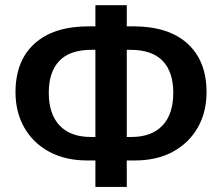

<svg xmlns="http://www.w3.org/2000/svg" viewBox="-20 -713 853 738"><path d="M773.9 -358.9Q773.9 -281.7 740.2 -222.7Q706.5 -163.6 644.8 -129.9Q583 -96.2 498 -96.2H467.3V5.4H346.7V-96.2H315.4Q231.4 -96.2 169.4 -129.6Q107.4 -163.1 73.5 -222.4Q39.6 -281.7 39.6 -358.9Q39.6 -479 112.8 -545.4Q186 -611.8 321.3 -611.8H346.7V-692.9H467.3V-611.8H492.2Q627.4 -611.8 700.7 -545.4Q773.9 -479 773.9 -358.9ZM646 -356.9Q646 -436 605.5 -478.8Q564.9 -521.5 481 -521.5H467.3V-186.5H484.9Q562.5 -186.5 604.2 -230.2Q646 -273.9 646 -356.9ZM167.5 -356.9Q167.5 -274.4 209.2 -230.5Q251 -186.5 329.1 -186.5H346.7V-521.5H332Q248.5 -521.5 208 -479Q167.5 -436.5 167.5 -356.9Z"/></svg>

Font: Arimo SemiBold
Style: Regular
Weight: 600
Designer: Steve Matteson
Foundry: Monotype Imaging Inc.
Version: Version 1.33